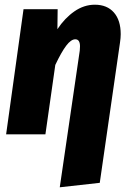

<svg xmlns="http://www.w3.org/2000/svg" viewBox="-20 -571 551 816"><path d="M493 -426Q493 -410 490 -390L404 206L234 225L319 -356Q320 -363 320 -374Q320 -404 300 -404Q282 -404 261.5 -377Q241 -350 215 -295L173 0H6L80 -532H225L224 -447Q255 -494 296 -522.5Q337 -551 383 -551Q435 -551 464 -518Q493 -485 493 -426Z"/></svg>

Font: Fira Sans Condensed ExtraBold
Style: Italic
Weight: 800
Width: 3
Italic angle: -8°
Designer: bBox Type GmbH & Carrois Corporate GbR & Edenspiekermann AG
Foundry: bBox Type GmbH & Carrois Corporate GbR & Edenspiekermann AG
Version: Version 4.301